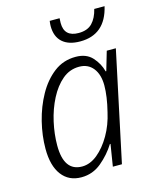

<svg xmlns="http://www.w3.org/2000/svg" viewBox="-113 -812 725 899"><g transform="rotate(-15 250.0 -363.0)"><path d="M170 10Q109 10 75 -35Q41 -80 41 -162Q41 -226 57.5 -292.5Q74 -359 105.5 -415.5Q137 -472 182.5 -507Q228 -542 288 -542Q340 -542 368.5 -510.5Q397 -479 407 -440H410L437 -532H481L368 0H324L341 -106H338Q310 -61 267.5 -25.5Q225 10 170 10ZM186 -38Q225 -38 261 -67.5Q297 -97 325 -145.5Q353 -194 366 -253Q375 -289 379.5 -320.5Q384 -352 384 -378Q384 -431 359.5 -462Q335 -493 292 -493Q246 -493 210.5 -463Q175 -433 149.5 -383.5Q124 -334 111 -276Q98 -218 98 -163Q98 -38 186 -38ZM329 -606Q273 -606 243 -633Q213 -660 213 -711Q213 -715 213.5 -722Q214 -729 215 -736H263Q262 -723 262 -713Q262 -646 332 -646Q375 -646 398 -670Q421 -694 431 -736H481Q451 -606 329 -606Z"/></g></svg>

Font: Noto Sans SemiCondensed Light
Style: Italic
Weight: 300
Width: 4
Italic angle: -12°
Designer: Monotype Design Team
Foundry: Monotype Imaging Inc.
Version: Version 2.013; ttfautohint (v1.8.4.7-5d5b)